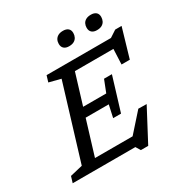

<svg xmlns="http://www.w3.org/2000/svg" viewBox="-229 -1068 1215 1267"><g transform="rotate(-30 379.0 -434.5)"><path d="M261.5 -634 173 -656.5 187.5 -704H384L169 0H-20L-5.5 -47.5L89.5 -70ZM657.5 -668 679.5 -633.5H302.5L325.5 -704H678L730 -738H778.5L714 -517.5H651ZM479 35.5 457.5 0H110.5L134 -70.5H503L446.5 -36L601 -209.5L664 -208.5L535 35.5ZM486 -238.5H426L446.5 -332H211.5L234 -402.5H468L504 -494H564L525 -366ZM412 -794.5Q387.5 -794.5 373.8 -806.8Q360 -819 360 -842Q360 -859.5 367.2 -873.2Q374.5 -887 389.2 -895.2Q404 -903.5 427 -903.5Q451.5 -903.5 465.5 -891.8Q479.5 -880 479.5 -857Q479.5 -840 472.2 -825.5Q465 -811 450.2 -802.8Q435.5 -794.5 412 -794.5ZM624.5 -794.5Q600 -794.5 586.2 -806.8Q572.5 -819 572.5 -842Q572.5 -859.5 579.5 -873.2Q586.5 -887 601.5 -895.2Q616.5 -903.5 639.5 -903.5Q664 -903.5 678 -891.8Q692 -880 692 -857Q692 -840 684.8 -825.5Q677.5 -811 662.8 -802.8Q648 -794.5 624.5 -794.5Z"/></g></svg>

Font: Newsreader 7pt
Style: Italic
Weight: 400
Italic angle: -17°
Designer: Hugues Gentile
Foundry: Production Type
Version: Version 1.003